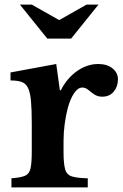

<svg xmlns="http://www.w3.org/2000/svg" viewBox="-20 -820 538 840"><path d="M258 -203V-155Q258 -104 265 -79.5Q272 -55 295 -48Q318 -41 364 -40V0H30V-40Q71 -43 89.5 -51Q108 -59 113.5 -83Q119 -107 119 -157V-279Q119 -341 115.5 -378.5Q112 -416 102.5 -435.5Q93 -455 74.5 -461.5Q56 -468 26 -468V-503L226 -540L242 -425H246Q273 -478 317 -509Q361 -540 410 -540Q448 -540 472 -521Q496 -502 496 -473Q496 -441 477.5 -419Q459 -397 427 -397Q407 -397 392.5 -407Q378 -417 366 -427Q354 -437 340 -437Q321 -437 304 -412Q287 -387 276 -345Q268 -315 263 -277.5Q258 -240 258 -203ZM291 -651H187L67 -800H119L239 -732L359 -800H411Z"/></svg>

Font: Libre Baskerville
Style: Bold
Weight: 700
Designer: Pablo Impallari, Rodrigo Fuenzalida
Foundry: Pablo Impallari, Rodrigo Fuenzalida
Version: Version 1.051; ttfautohint (v1.8.4.7-5d5b)